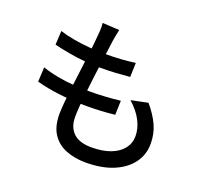

<svg xmlns="http://www.w3.org/2000/svg" viewBox="-141 -970 1282 1194"><g transform="rotate(20 500.0 -373.0)"><path d="M454 -793Q449 -770 445.5 -751Q442 -732 439 -714Q436 -689 430.5 -648.5Q425 -608 418 -558Q411 -508 405 -455Q399 -402 393 -351.5Q387 -301 384 -259.5Q381 -218 381 -192Q381 -124 420.5 -86Q460 -48 541 -48Q614 -48 666.5 -68Q719 -88 747 -124Q775 -160 775 -207Q775 -258 748.5 -309Q722 -360 669 -407L780 -430Q830 -371 855 -315.5Q880 -260 880 -195Q880 -121 837.5 -65Q795 -9 719 22Q643 53 539 53Q466 53 408 30Q350 7 316.5 -43Q283 -93 283 -176Q283 -207 288 -259Q293 -311 300.5 -373Q308 -435 316.5 -499.5Q325 -564 331.5 -621.5Q338 -679 341 -720Q344 -750 344 -767Q344 -784 342 -799ZM118 -664Q161 -650 213 -641Q265 -632 319 -627.5Q373 -623 420 -623Q478 -623 529 -626.5Q580 -630 621 -636L618 -542Q571 -538 525 -535Q479 -532 417 -532Q371 -532 317.5 -537Q264 -542 211 -551.5Q158 -561 113 -572ZM95 -415Q146 -398 200 -388Q254 -378 307.5 -374.5Q361 -371 409 -371Q458 -371 510.5 -374Q563 -377 614 -383L611 -289Q565 -284 519 -281.5Q473 -279 424 -279Q334 -279 246 -289.5Q158 -300 90 -319Z"/></g></svg>

Font: Noto Sans SC Thin Medium
Style: Regular
Weight: 500
Version: Version 2.004-H2;hotconv 1.0.118;makeotfexe 2.5.65603